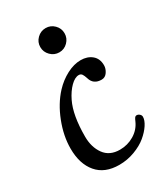

<svg xmlns="http://www.w3.org/2000/svg" viewBox="-159 -682 668 768"><g transform="rotate(-30 174.5 -298.0)"><path d="M139.6 -513.7Q123 -530.3 123 -553.2Q123 -576.2 139.6 -592.5Q156.2 -608.9 179.2 -608.9Q202.1 -608.9 218.5 -592.5Q234.9 -576.2 234.9 -553.2Q234.9 -530.3 218.5 -513.7Q202.1 -497.1 179.2 -497.1Q156.2 -497.1 139.6 -513.7ZM236.3 -427.7Q267.1 -427.7 287.4 -410.9Q307.6 -394 307.6 -363.3Q307.6 -347.7 297.6 -332.8Q287.6 -317.9 271 -317.9Q233.4 -317.9 223.6 -351.6Q219.2 -365.7 214.4 -372.8Q209.5 -379.9 200.2 -379.9Q182.1 -379.9 161.9 -359.9Q141.6 -339.8 126 -307.6Q99.1 -252 99.1 -153.8Q99.1 -105 123 -71.8Q147 -38.6 194.3 -38.6Q230 -38.6 259.8 -56.4Q289.6 -74.2 303.2 -104.5Q308.1 -116.2 311.5 -120.6Q314.9 -125 319.8 -125Q327.1 -125 333.3 -119.6Q339.4 -114.3 339.4 -106.9Q339.4 -91.3 326.2 -71Q313 -50.8 290.5 -32Q268.1 -13.2 233.6 -0.2Q199.2 12.7 162.1 12.7Q95.2 12.7 60.1 -28.8Q24.9 -70.3 24.9 -141.1Q24.9 -199.2 48.8 -260.7Q72.8 -322.3 111.8 -364.3Q138.7 -393.1 171.9 -410.4Q205.1 -427.7 236.3 -427.7Z"/></g></svg>

Font: Cooper*
Style: Italic
Weight: 400
Italic angle: -7°
Designer: Owen Earl
Foundry: indestructible type*
Version: Version 0.001